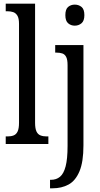

<svg xmlns="http://www.w3.org/2000/svg" viewBox="-20 -780 540 1040"><path d="M251 240V194H256Q285 194 305 177.5Q325 161 335.5 121Q346 81 346 10V-427Q346 -457 338.5 -471.5Q331 -486 317.5 -490.5Q304 -495 286 -495H279V-536H432V8Q432 97 410.5 148Q389 199 351.5 219.5Q314 240 264 240ZM385 -641Q364 -641 349 -654Q334 -667 334 -698Q334 -730 349 -742.5Q364 -755 385 -755Q406 -755 421.5 -742.5Q437 -730 437 -698Q437 -667 421.5 -654Q406 -641 385 -641ZM11 0V-41H21Q40 -41 54 -46.5Q68 -52 75.5 -68Q83 -84 83 -115V-651Q83 -681 74 -695.5Q65 -710 51 -714.5Q37 -719 21 -719H11V-760H170V-115Q170 -84 177.5 -68Q185 -52 199.5 -46.5Q214 -41 233 -41H242V0Z"/></svg>

Font: Noto Serif ExtraCondensed
Style: Regular
Weight: 400
Width: 2
Designer: Monotype Design Team
Foundry: Monotype Imaging Inc.
Version: Version 2.013